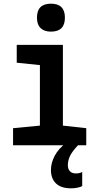

<svg xmlns="http://www.w3.org/2000/svg" viewBox="-20 -790 540 1044"><path d="M257 -618Q221 -618 201 -637Q181 -656 181 -694Q181 -770 257 -770Q333 -770 333 -694Q333 -618 257 -618ZM51 0V-93L197 -107V-436L71 -449V-546H322V-107L449 -93V0ZM367 234Q312 234 284.5 207.5Q257 181 257 134Q257 96 277.5 57Q298 18 341 -14L404 0Q372 34 360.5 58.5Q349 83 349 108Q349 129 360 141Q371 153 393 153Q404 153 412 151Q420 149 427 145V222Q417 227 401.5 230.5Q386 234 367 234Z"/></svg>

Font: Noto Sans Mono ExtraCondensed
Style: Bold
Weight: 700
Width: 2
Designer: Monotype Design Team
Foundry: Monotype Imaging Inc.
Version: Version 2.014